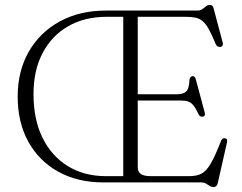

<svg xmlns="http://www.w3.org/2000/svg" viewBox="-20 -743 986 782"><path d="M412 -700H784.5Q796.5 -700 804.2 -705.8Q812 -711.5 819 -717.2Q826 -723 834.5 -723Q841 -723 844.8 -719.5Q848.5 -716 850.5 -707L887.5 -568Q889 -562 886.8 -557.8Q884.5 -553.5 878.5 -552Q872.5 -551 867.2 -553.5Q862 -556 858.5 -563.5Q843.5 -600.5 831.2 -622.8Q819 -645 806 -656.2Q793 -667.5 776.5 -671Q760 -674.5 736.5 -674.5H541V-61.5Q541 -43 553.8 -34.2Q566.5 -25.5 595 -25.5H750.5Q780.5 -25.5 800.2 -35.5Q820 -45.5 838 -76.2Q856 -107 880.5 -169.5Q883 -175.5 886.5 -178Q890 -180.5 895 -180Q901.5 -179.5 904 -175.2Q906.5 -171 904.5 -163L867 2.5Q865 11 860.5 15Q856 19 848.5 19Q841.5 19 834.2 14.2Q827 9.5 819 4.8Q811 0 800 0H402.5Q295.5 0 216.8 -44Q138 -88 95 -166.5Q52 -245 52 -349.5Q52 -454 97.5 -533Q143 -612 224 -656Q305 -700 412 -700ZM116.5 -359.5Q116.5 -256 153.5 -181.2Q190.5 -106.5 257 -66Q323.5 -25.5 411.5 -25.5H482V-674.5H413.5Q324.5 -674.5 257.8 -636.2Q191 -598 153.8 -527.5Q116.5 -457 116.5 -359.5ZM515.5 -359H696Q716.5 -359 728.2 -363.8Q740 -368.5 745.2 -381Q750.5 -393.5 751.5 -416Q752.5 -430 762.5 -432.5Q773.5 -435 777.5 -420L814 -284Q817.5 -270.5 806.5 -268Q795 -265.5 789 -277Q778 -300.5 768.5 -312.8Q759 -325 747.2 -329.2Q735.5 -333.5 718 -333.5H515.5Z"/></svg>

Font: Fraunces ExtraLight
Style: Regular
Weight: 250
Version: Version 1.000;[b76b70a41]